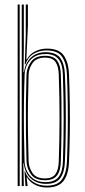

<svg xmlns="http://www.w3.org/2000/svg" viewBox="-20 -820 375 846"><path d="M57.8 0V-800H66.8V0ZM75.8 0V-800H85V-607.5L83.5 -502H85.8Q91.5 -543.2 116.9 -566.8Q142.2 -590.2 181.8 -590Q227.5 -589.5 245.9 -563.9Q264.2 -538.2 266 -492.2Q268.8 -427.2 269.6 -363.5Q270.5 -299.8 269.6 -236.1Q268.8 -172.5 266 -107.5Q264.2 -60.8 245.8 -35.2Q227.2 -9.8 183.5 -9.8Q141.5 -9.8 115.1 -34.5Q88.8 -59.2 85 -100.2H82.8L85 0ZM180 -17.5Q220.8 -17.5 238.2 -40.4Q255.8 -63.2 257.2 -108.5Q260.5 -206 260.5 -298.2Q260.5 -390.5 257 -494Q255.5 -537.8 237.5 -559.9Q219.5 -582 180.5 -582Q149 -582 129 -568.5Q109 -555 99.1 -534.2Q89.2 -513.5 88.5 -491.8Q86.2 -425.8 85.5 -363.8Q84.8 -301.8 85.5 -239.4Q86.2 -177 88.2 -109.5Q88.8 -87.2 98.8 -66.1Q108.8 -45 128.8 -31.2Q148.8 -17.5 180 -17.5ZM178.2 -25.8Q135.2 -25.8 116.6 -51.8Q98 -77.8 96.8 -110Q95 -171 94.2 -234.4Q93.5 -297.8 94.1 -362.2Q94.8 -426.8 96.8 -490.8Q98 -522 117 -548.1Q136 -574.2 179 -574.2Q215.8 -574.2 231.4 -553.2Q247 -532.2 248 -492.2Q250.2 -426.5 250.9 -363.6Q251.5 -300.8 250.9 -237.9Q250.2 -175 248 -107.8Q247 -67.2 231 -46.5Q215 -25.8 178.2 -25.8ZM178 -33.8Q210.8 -33.8 224.4 -52.9Q238 -72 239 -108Q242.2 -207.2 242.4 -297.5Q242.5 -387.8 239 -492Q237.8 -527.8 224.6 -547Q211.5 -566.2 178.8 -566.2Q141.2 -566.2 124.1 -543Q107 -519.8 106 -490.5Q104 -427 103.2 -364Q102.5 -301 103.2 -237.8Q104 -174.5 106 -110Q107 -82.2 123 -58Q139 -33.8 178 -33.8ZM186.8 6.2Q158 6.2 134.6 -5.8Q111.2 -17.8 99.2 -38.5H97.2L101 -5.8L101.2 0H92.2L88 -65.5H90.2Q98.5 -38.2 124 -20Q149.5 -1.8 185.2 -1.8Q234.2 -1.8 253.6 -30.1Q273 -58.5 275 -107.2Q277.5 -173.2 278.4 -235.1Q279.2 -297 278.5 -360.2Q277.8 -423.5 275 -492.5Q273.2 -538.5 254.6 -568.1Q236 -597.8 184.5 -597.8Q152.8 -597.8 127.8 -582.8Q102.8 -567.8 92 -536.5H89.2L93.5 -661.2V-800H103V-706L96.2 -558.5H98.5Q111.2 -582.2 135.4 -594Q159.5 -605.8 186.8 -605.8Q239.2 -605.8 260.6 -576Q282 -546.2 284 -492.2Q286.8 -424.2 287.6 -359.8Q288.5 -295.2 287.6 -232.5Q286.8 -169.8 284 -107Q281.8 -50.8 259.4 -22.2Q237 6.2 186.8 6.2Z"/></svg>

Font: Big Shoulders Inline Display Thin Light
Style: Regular
Weight: 300
Version: Version 2.002